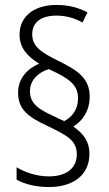

<svg xmlns="http://www.w3.org/2000/svg" viewBox="-20 -847 440 775"><path d="M53 -473C53 -404 96 -374 169 -340C246 -302 290 -283 290 -224C290 -172 253 -135 177 -135C130 -135 80 -151 47 -172V-122C78 -104 125 -92 177 -92C281 -92 341 -145 341 -226C341 -275 318 -307 276 -336C314 -360 342 -400 342 -457C342 -532 292 -564 214 -602C148 -635 110 -658 110 -709C110 -757 146 -784 208 -784C248 -784 283 -773 313 -756L333 -797C297 -816 258 -827 208 -827C116 -827 59 -780 59 -707C59 -653 91 -619 138 -590C91 -570 53 -531 53 -473ZM101 -478C101 -526 136 -555 177 -568C265 -528 295 -502 295 -450C295 -404 270 -374 239 -358L195 -379C136 -406 101 -429 101 -478Z"/></svg>

Font: Noto Sans Malayalam UI Condensed Light
Style: Regular
Weight: 300
Width: 3
Designer: Jelle Bosma - Monotype Design Team
Foundry: Monotype Imaging Inc.
Version: Version 2.104